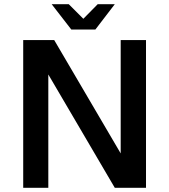

<svg xmlns="http://www.w3.org/2000/svg" viewBox="-20 -890 802 910"><path d="M552 -700H672V0H524L209 -537V0H90V-700H237L552 -163ZM524 -870 432 -750H318L225 -870H306L375 -801L443 -870Z"/></svg>

Font: Fivo Sans Med
Style: Regular
Weight: 450
Designer: Alexander Slobzheninov
Foundry: Alexander Slobzheninov
Version: 1.0